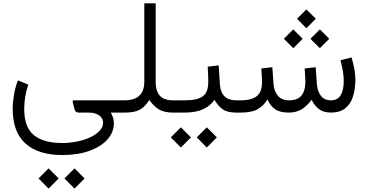

<svg xmlns="http://www.w3.org/2000/svg" viewBox="-20 -672 2196 1146"><path d="M148.9 -167Q124.5 -95.7 124.5 -22Q124.5 87.4 182.1 134.5Q239.7 181.6 351.1 181.6Q394.5 181.6 437.7 173.1Q481 164.6 516.6 148.4Q552.2 132.3 573.7 109.9Q595.2 87.4 595.2 59.6Q595.2 33.7 572 16.8Q548.8 0 507.8 0H447.8Q428.7 0 423.3 -24.9L414.1 -62.5Q411.1 -73.2 422.9 -73.2H711.4V0H641.6Q650.4 17.6 655 31Q659.7 44.4 659.7 63Q659.7 116.7 621.8 159.7Q584 202.6 514.6 228Q445.3 253.4 351.6 253.4Q209 253.4 132.3 184.8Q55.7 116.2 55.7 -22.5Q55.7 -59.6 63.7 -107.2Q71.8 -154.8 86.9 -192.4ZM364.7 393.1 424.8 333 484.9 393.1 424.8 453.6ZM210 393.1 270 333 330.1 393.1 270 453.6Z M871.6 -75.2Q856 -51.3 838.4 -34.4Q820.8 -17.6 793.7 -8.8Q766.6 0 722.7 0H691.9V-73.2H723.6Q840.3 -73.2 841.3 -182.6V-652.3H909.2V-182.6Q909.2 -129.9 933.3 -101.6Q957.5 -73.2 1013.7 -73.2H1028.8V0H1014.2Q958 0 926.8 -20Q895.5 -40 871.6 -75.2Z M1403.3 0H1390.1Q1335.9 0 1308.1 -20.3Q1280.3 -40.5 1260.7 -76.2Q1234.4 -39.6 1191.9 -19.8Q1149.4 0 1082 0H1009.3V-73.2H1083Q1156.7 -73.2 1189.7 -96.4Q1222.7 -119.6 1223.1 -181.6Q1223.1 -204.1 1222.2 -228Q1221.2 -252 1219.7 -273.9L1285.2 -281.7L1292.5 -168.5Q1298.8 -73.2 1390.6 -73.2H1403.3ZM1154.3 147.9 1214.4 87.9 1274.4 147.9 1214.4 208.5ZM999.5 147.9 1059.6 87.9 1119.6 147.9 1059.6 208.5Z M1752.9 -560.1 1808.6 -615.7 1865.2 -560.1 1808.6 -503.4ZM1833 -440.4 1889.2 -496.6 1945.3 -440.4 1889.2 -384.3ZM1674.3 -440.4 1730.5 -496.6 1786.6 -440.4 1730.5 -384.3ZM1956.5 -73.2Q1994.6 -73.2 2013.2 -103.8Q2031.7 -134.3 2031.7 -189Q2031.7 -238.8 2012.2 -312.5L2078.1 -329.1Q2088.9 -293.9 2095 -261.2Q2101.1 -228.5 2101.1 -196.3Q2101.1 -141.1 2087.2 -96.7Q2073.2 -52.2 2041.5 -26.4Q2009.8 -0.5 1957 0Q1911.1 0 1884.3 -20.3Q1857.4 -40.5 1839.8 -76.7Q1814 -41 1781.7 -20.5Q1749.5 0 1704.1 0Q1649.9 0 1621.3 -20.5Q1592.8 -41 1576.2 -78.6Q1553.7 -40.5 1518.1 -20.3Q1482.4 0 1417.5 0H1383.8V-73.2H1418.5Q1479.5 -73.2 1511.7 -97.4Q1543.9 -121.6 1543.9 -182.6Q1543.9 -207 1539.6 -263.2L1605.5 -271L1612.8 -168.5Q1615.7 -127.9 1638.7 -100.6Q1661.6 -73.2 1705.1 -73.2Q1756.8 -73.2 1779.8 -102.3Q1802.7 -131.3 1802.7 -182.6Q1802.7 -205.6 1798.3 -263.2L1864.3 -271L1871.6 -168.5Q1874 -129.9 1894.3 -101.6Q1914.6 -73.2 1956.5 -73.2Z"/></svg>

Font: Vazir Light
Style: Light
Weight: 300
Designer: Saber Rastikerdar
Foundry: Saber Rastikerdar
Version: Version 30.0.0